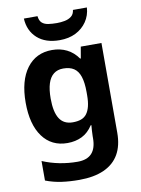

<svg xmlns="http://www.w3.org/2000/svg" viewBox="-106 -841 845 1152"><g transform="rotate(-10 316.5 -265.5)"><path d="M255 -556Q305 -556 345 -536Q385 -516 413 -476H417L429 -546H555V1Q555 79 524.5 132Q494 185 433 212.5Q372 240 282 240Q224 240 174.5 233Q125 226 78 208V89Q128 110 181.5 120.5Q235 131 291 131Q349 131 377.5 100Q406 69 406 7V-4Q406 -21 407.5 -39Q409 -57 410 -71H406Q378 -28 339 -9Q300 10 251 10Q154 10 99.5 -64.5Q45 -139 45 -272Q45 -406 101 -481Q157 -556 255 -556ZM302 -435Q267 -435 243.5 -416.5Q220 -398 208.5 -361.5Q197 -325 197 -270Q197 -188 223 -147.5Q249 -107 304 -107Q333 -107 354 -114.5Q375 -122 388.5 -139.5Q402 -157 409 -185Q416 -213 416 -253V-271Q416 -330 404 -366Q392 -402 367 -418.5Q342 -435 302 -435ZM506 -771Q503 -723 477.5 -685.5Q452 -648 410 -627Q368 -606 312 -606Q226 -606 176 -651Q126 -696 122 -771H205Q208 -743 222.5 -730Q237 -717 261 -713.5Q285 -710 313 -710Q337 -710 360.5 -714.5Q384 -719 401 -732Q418 -745 421 -771Z"/></g></svg>

Font: Noto Sans Armenian
Style: Regular
Weight: 400
Designer: Monotype Design Team
Foundry: Monotype Imaging Inc.
Version: Version 2.007